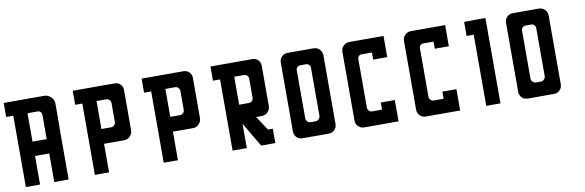

<svg xmlns="http://www.w3.org/2000/svg" viewBox="-43 -1168 3644 1196"><g transform="rotate(-10 1779.0 -570.0)"><path d="M224.6 -480.5Q224.6 -480.5 191.4 -480.5Q157.2 -480.5 134.8 -480.5Q134.8 -480.5 134.8 -452.1Q134.8 -424.8 134.8 -389.6Q134.8 -365.2 134.8 -341.8Q134.8 -318.4 134.8 -299.8Q134.8 -299.8 120.1 -299.8Q112.3 -299.8 101.6 -299.8Q67.4 -299.8 44.9 -299.8Q44.9 -299.8 44.9 -369.1Q44.9 -438.5 44.9 -527.3Q44.9 -586.9 44.9 -646.5Q44.9 -706.1 44.9 -751Q44.9 -751 28.3 -751Q11.7 -751 0 -751Q0 -751 0 -754.9Q0 -757.8 0 -765.6Q0 -773.4 0 -784.2Q0 -817.4 0 -839.8Q0 -839.8 16.6 -839.8Q34.2 -839.8 44.9 -839.8Q44.9 -839.8 53.7 -839.8Q63.5 -839.8 117.2 -839.8Q140.6 -839.8 173.8 -839.8Q208 -839.8 254.9 -839.8Q279.3 -839.8 297.9 -822.3Q316.4 -804.7 316.4 -779.3Q316.4 -779.3 316.4 -770.5Q316.4 -762.7 316.4 -756.8Q316.4 -756.8 316.4 -721.7Q316.4 -687.5 316.4 -664.1Q316.4 -664.1 315.4 -608.4Q315.4 -552.7 315.4 -480.5Q315.4 -432.6 315.4 -384.8Q315.4 -336.9 315.4 -299.8Q315.4 -299.8 281.2 -299.8Q247.1 -299.8 224.6 -299.8Q224.6 -299.8 224.6 -327.1Q224.6 -355.5 224.6 -390.6Q224.6 -414.1 224.6 -438.5Q224.6 -461.9 224.6 -480.5ZM224.6 -571.3Q224.6 -571.3 224.6 -577.1Q224.6 -584 224.6 -624Q224.6 -640.6 224.6 -666Q224.6 -690.4 224.6 -724.6Q224.6 -735.4 217.8 -743.2Q210 -751 199.2 -751Q199.2 -751 174.8 -751Q151.4 -751 134.8 -751Q134.8 -751 134.8 -725.6Q134.8 -724.6 134.8 -723.6Q134.8 -696.3 134.8 -660.2Q134.8 -636.7 134.8 -612.3Q134.8 -588.9 134.8 -571.3Q134.8 -571.3 150.4 -571.3Q157.2 -571.3 168.9 -571.3Q202.1 -571.3 224.6 -571.3Z M752 -790Q752 -790 752 -775.4Q752 -760.7 752 -751Q752 -751 752 -741.2Q752 -732.4 752 -676.8Q752 -652.3 752 -617.2Q752 -583 752 -534.2Q752 -522.5 747.1 -512.7Q743.2 -503.9 735.4 -496.1Q727.5 -488.3 718.8 -484.4Q709 -480.5 697.3 -480.5Q697.3 -480.5 677.7 -480.5Q659.2 -480.5 633.8 -480.5Q617.2 -480.5 600.6 -480.5Q584 -480.5 571.3 -480.5Q571.3 -480.5 571.3 -452.1Q571.3 -424.8 571.3 -389.6Q571.3 -365.2 571.3 -341.8Q571.3 -318.4 571.3 -299.8Q571.3 -299.8 556.6 -299.8Q548.8 -299.8 538.1 -299.8Q503.9 -299.8 481.4 -299.8Q481.4 -299.8 481.4 -327.1Q481.4 -355.5 481.4 -390.6Q481.4 -414.1 481.4 -438.5Q481.4 -461.9 481.4 -480.5Q481.4 -480.5 481.4 -515.6Q481.4 -550.8 481.4 -574.2Q481.4 -574.2 481.4 -600.6Q481.4 -627.9 481.4 -663.1Q481.4 -686.5 481.4 -710Q481.4 -733.4 481.4 -751Q481.4 -751 464.8 -751Q448.2 -751 436.5 -751Q436.5 -751 436.5 -754.9Q436.5 -757.8 436.5 -765.6Q436.5 -773.4 436.5 -784.2Q436.5 -817.4 436.5 -839.8Q436.5 -839.8 453.1 -839.8Q470.7 -839.8 481.4 -839.8Q481.4 -839.8 515.6 -839.8Q548.8 -839.8 571.3 -839.8Q571.3 -839.8 591.8 -839.8Q611.3 -839.8 636.7 -839.8Q654.3 -839.8 670.9 -839.8Q688.5 -839.8 701.2 -839.8Q722.7 -839.8 737.3 -825.2Q752 -810.5 752 -790ZM661.1 -721.7Q661.1 -734.4 653.3 -742.2Q644.5 -751 632.8 -751Q632.8 -751 609.4 -751Q586.9 -751 571.3 -751Q571.3 -751 571.3 -723.6Q571.3 -697.3 571.3 -662.1Q571.3 -638.7 571.3 -615.2Q571.3 -591.8 571.3 -574.2Q571.3 -574.2 575.2 -574.2Q577.1 -574.2 579.1 -574.2Q586.9 -574.2 631.8 -574.2Q644.5 -574.2 653.3 -583Q661.1 -591.8 661.1 -603.5Q661.1 -603.5 661.1 -609.4Q661.1 -614.3 661.1 -644.5Q661.1 -658.2 661.1 -676.8Q661.1 -695.3 661.1 -721.7Z M1187.5 -790Q1187.5 -790 1187.5 -775.4Q1187.5 -760.7 1187.5 -751Q1187.5 -751 1187.5 -741.2Q1187.5 -732.4 1187.5 -676.8Q1187.5 -652.3 1187.5 -617.2Q1187.5 -583 1187.5 -534.2Q1187.5 -522.5 1182.6 -512.7Q1178.7 -503.9 1170.9 -496.1Q1163.1 -488.3 1154.3 -484.4Q1144.5 -480.5 1132.8 -480.5Q1132.8 -480.5 1113.3 -480.5Q1094.7 -480.5 1069.3 -480.5Q1052.7 -480.5 1036.1 -480.5Q1019.5 -480.5 1006.8 -480.5Q1006.8 -480.5 1006.8 -452.1Q1006.8 -424.8 1006.8 -389.6Q1006.8 -365.2 1006.8 -341.8Q1006.8 -318.4 1006.8 -299.8Q1006.8 -299.8 992.2 -299.8Q984.4 -299.8 973.6 -299.8Q939.5 -299.8 917 -299.8Q917 -299.8 917 -327.1Q917 -355.5 917 -390.6Q917 -414.1 917 -438.5Q917 -461.9 917 -480.5Q917 -480.5 917 -515.6Q917 -550.8 917 -574.2Q917 -574.2 917 -600.6Q917 -627.9 917 -663.1Q917 -686.5 917 -710Q917 -733.4 917 -751Q917 -751 900.4 -751Q883.8 -751 872.1 -751Q872.1 -751 872.1 -754.9Q872.1 -757.8 872.1 -765.6Q872.1 -773.4 872.1 -784.2Q872.1 -817.4 872.1 -839.8Q872.1 -839.8 888.7 -839.8Q906.2 -839.8 917 -839.8Q917 -839.8 951.2 -839.8Q984.4 -839.8 1006.8 -839.8Q1006.8 -839.8 1027.3 -839.8Q1046.9 -839.8 1072.3 -839.8Q1089.8 -839.8 1106.4 -839.8Q1124 -839.8 1136.7 -839.8Q1158.2 -839.8 1172.9 -825.2Q1187.5 -810.5 1187.5 -790ZM1096.7 -721.7Q1096.7 -734.4 1088.9 -742.2Q1080.1 -751 1068.4 -751Q1068.4 -751 1044.9 -751Q1022.5 -751 1006.8 -751Q1006.8 -751 1006.8 -723.6Q1006.8 -697.3 1006.8 -662.1Q1006.8 -638.7 1006.8 -615.2Q1006.8 -591.8 1006.8 -574.2Q1006.8 -574.2 1010.7 -574.2Q1012.7 -574.2 1014.6 -574.2Q1022.5 -574.2 1067.4 -574.2Q1080.1 -574.2 1088.9 -583Q1096.7 -591.8 1096.7 -603.5Q1096.7 -603.5 1096.7 -609.4Q1096.7 -614.3 1096.7 -644.5Q1096.7 -658.2 1096.7 -676.8Q1096.7 -695.3 1096.7 -721.7Z M1623 -345.7Q1623 -345.7 1623 -345.7Q1623 -345.7 1623 -344.7Q1623 -344.7 1623 -328.1Q1623 -311.5 1623 -299.8Q1623 -299.8 1588.9 -299.8Q1555.7 -299.8 1533.2 -299.8Q1533.2 -299.8 1519.5 -323.2Q1505.9 -346.7 1487.3 -377Q1475.6 -397.5 1463.9 -418Q1452.1 -437.5 1442.4 -453.1Q1442.4 -453.1 1442.4 -429.7Q1442.4 -406.2 1442.4 -376Q1442.4 -355.5 1442.4 -335Q1442.4 -315.4 1442.4 -299.8Q1442.4 -299.8 1427.7 -299.8Q1419.9 -299.8 1409.2 -299.8Q1375 -299.8 1352.5 -299.8Q1352.5 -299.8 1352.5 -369.1Q1352.5 -437.5 1352.5 -526.4Q1352.5 -585.9 1352.5 -645.5Q1352.5 -705.1 1352.5 -750Q1352.5 -750 1335.9 -750Q1319.3 -750 1307.6 -750Q1307.6 -750 1307.6 -753.9Q1307.6 -757.8 1307.6 -764.6Q1307.6 -772.5 1307.6 -784.2Q1307.6 -817.4 1307.6 -839.8Q1307.6 -839.8 1324.2 -839.8Q1341.8 -839.8 1352.5 -839.8Q1352.5 -839.8 1386.7 -839.8Q1419.9 -839.8 1442.4 -839.8Q1442.4 -839.8 1448.2 -839.8Q1454.1 -839.8 1487.3 -839.8Q1502 -839.8 1522.5 -839.8Q1543 -839.8 1572.3 -839.8Q1593.8 -839.8 1608.4 -825.2Q1623 -810.5 1623 -790Q1623 -790 1623 -775.4Q1623 -760.7 1623 -751Q1623 -751 1623 -741.2Q1623 -732.4 1623 -676.8Q1623 -652.3 1623 -617.2Q1623 -583 1623 -534.2Q1623 -522.5 1618.2 -512.7Q1614.3 -503.9 1606.4 -496.1Q1598.6 -488.3 1589.8 -484.4Q1580.1 -480.5 1568.4 -480.5Q1568.4 -480.5 1555.7 -480.5Q1542 -480.5 1533.2 -480.5Q1533.2 -480.5 1555.7 -446.3Q1578.1 -413.1 1592.8 -390.6Q1592.8 -390.6 1603.5 -390.6Q1615.2 -390.6 1623 -390.6Q1623 -390.6 1623 -374Q1623 -357.4 1623 -345.7ZM1532.2 -721.7Q1532.2 -734.4 1524.4 -742.2Q1515.6 -751 1503.9 -751Q1503.9 -751 1480.5 -751Q1458 -751 1442.4 -751Q1442.4 -751 1442.4 -723.6Q1442.4 -697.3 1442.4 -662.1Q1442.4 -638.7 1442.4 -615.2Q1442.4 -591.8 1442.4 -574.2Q1442.4 -574.2 1446.3 -574.2Q1448.2 -574.2 1450.2 -574.2Q1458 -574.2 1502.9 -574.2Q1515.6 -574.2 1524.4 -583Q1532.2 -591.8 1532.2 -603.5Q1532.2 -603.5 1532.2 -609.4Q1532.2 -614.3 1532.2 -644.5Q1532.2 -658.2 1532.2 -676.8Q1532.2 -695.3 1532.2 -721.7Z M2012.7 -787.1Q2012.7 -787.1 2012.7 -773.4Q2012.7 -758.8 2012.7 -750Q2012.7 -750 2012.7 -744.1Q2012.7 -738.3 2012.7 -703.1Q2012.7 -688.5 2012.7 -666Q2012.7 -644.5 2012.7 -613.3Q2012.7 -569.3 2012.7 -504.9Q2012.7 -441.4 2012.7 -351.6Q2012.7 -330.1 1998 -315.4Q1983.4 -299.8 1960.9 -299.8Q1960.9 -299.8 1947.3 -299.8Q1932.6 -299.8 1922.9 -299.8Q1922.9 -299.8 1908.2 -299.8Q1900.4 -299.8 1889.6 -299.8Q1855.5 -299.8 1833 -299.8Q1833 -299.8 1829.1 -299.8Q1824.2 -299.8 1796.9 -299.8Q1791 -299.8 1786.1 -300.8Q1780.3 -301.8 1776.4 -302.7Q1760.7 -308.6 1752 -322.3Q1743.2 -335.9 1743.2 -351.6Q1743.2 -351.6 1743.2 -352.5Q1743.2 -352.5 1743.2 -352.5Q1743.2 -352.5 1743.2 -359.4Q1743.2 -362.3 1743.2 -367.2Q1743.2 -380.9 1743.2 -389.6Q1743.2 -389.6 1743.2 -395.5Q1743.2 -401.4 1743.2 -436.5Q1743.2 -451.2 1743.2 -472.7Q1743.2 -495.1 1743.2 -525.4Q1743.2 -569.3 1743.2 -632.8Q1743.2 -664.1 1743.2 -702.1Q1743.2 -741.2 1743.2 -786.1Q1743.2 -789.1 1744.1 -792Q1744.1 -794.9 1744.1 -797.9Q1748 -816.4 1761.7 -828.1Q1776.4 -839.8 1794.9 -839.8Q1794.9 -839.8 1820.3 -839.8Q1844.7 -839.8 1877.9 -839.8Q1899.4 -839.8 1920.9 -839.8Q1942.4 -839.8 1959 -839.8Q1981.4 -839.8 1997.1 -824.2Q2012.7 -808.6 2012.7 -787.1ZM1922.9 -722.7Q1922.9 -734.4 1915 -742.2Q1907.2 -750 1896.5 -750Q1896.5 -750 1891.6 -750Q1886.7 -750 1860.4 -750Q1848.6 -750 1840.8 -742.2Q1833 -734.4 1833 -722.7Q1833 -722.7 1833 -713.9Q1833 -711.9 1833 -710Q1833 -697.3 1833 -619.1Q1833 -585.9 1833 -537.1Q1833 -488.3 1833 -419.9Q1833 -407.2 1841.8 -398.4Q1851.6 -389.6 1863.3 -389.6Q1863.3 -389.6 1865.2 -389.6Q1865.2 -389.6 1867.2 -389.6Q1871.1 -389.6 1893.6 -389.6Q1906.2 -389.6 1914.1 -399.4Q1922.9 -408.2 1922.9 -419.9Q1922.9 -419.9 1922.9 -432.6Q1922.9 -446.3 1922.9 -524.4Q1922.9 -557.6 1922.9 -606.4Q1922.9 -654.3 1922.9 -722.7Z M2402.3 -299.8Q2402.3 -299.8 2375 -299.8Q2347.7 -299.8 2312.5 -299.8Q2288.1 -299.8 2264.6 -299.8Q2241.2 -299.8 2222.7 -299.8Q2222.7 -299.8 2219.7 -299.8Q2219.7 -299.8 2217.8 -299.8Q2212.9 -299.8 2184.6 -299.8Q2163.1 -299.8 2147.5 -315.4Q2132.8 -330.1 2132.8 -352.5Q2132.8 -352.5 2132.8 -359.4Q2132.8 -362.3 2132.8 -367.2Q2132.8 -381.8 2132.8 -390.6Q2132.8 -390.6 2132.8 -404.3Q2132.8 -418 2132.8 -446.3Q2132.8 -501 2132.8 -572.3Q2132.8 -620.1 2132.8 -667Q2132.8 -714.8 2132.8 -751Q2132.8 -751 2132.8 -755.9Q2132.8 -759.8 2132.8 -787.1Q2132.8 -808.6 2148.4 -824.2Q2164.1 -839.8 2185.5 -839.8Q2185.5 -839.8 2199.2 -839.8Q2213.9 -839.8 2222.7 -839.8Q2222.7 -839.8 2250 -839.8Q2278.3 -839.8 2313.5 -839.8Q2336.9 -839.8 2361.3 -839.8Q2384.8 -839.8 2402.3 -839.8Q2402.3 -839.8 2402.3 -806.6Q2402.3 -773.4 2402.3 -751Q2402.3 -751 2402.3 -734.4Q2402.3 -716.8 2402.3 -706.1Q2402.3 -706.1 2369.1 -706.1Q2335.9 -706.1 2313.5 -706.1Q2313.5 -706.1 2313.5 -722.7Q2313.5 -740.2 2313.5 -751Q2313.5 -751 2305.7 -751Q2296.9 -751 2248 -751Q2237.3 -751 2230.5 -744.1Q2222.7 -736.3 2222.7 -725.6Q2222.7 -725.6 2222.7 -712.9Q2222.7 -699.2 2222.7 -620.1Q2222.7 -585.9 2222.7 -536.1Q2222.7 -487.3 2222.7 -418Q2222.7 -406.2 2231.4 -398.4Q2239.3 -389.6 2251 -389.6Q2251 -389.6 2274.4 -389.6Q2297.9 -389.6 2313.5 -389.6Q2313.5 -389.6 2313.5 -407.2Q2313.5 -423.8 2313.5 -434.6Q2313.5 -434.6 2347.7 -434.6Q2380.9 -434.6 2402.3 -434.6Q2402.3 -434.6 2402.3 -418Q2402.3 -401.4 2402.3 -389.6Q2402.3 -389.6 2402.3 -356.4Q2402.3 -322.3 2402.3 -299.8Z M2792 -299.8Q2792 -299.8 2764.6 -299.8Q2737.3 -299.8 2702.1 -299.8Q2677.7 -299.8 2654.3 -299.8Q2630.9 -299.8 2612.3 -299.8Q2612.3 -299.8 2609.4 -299.8Q2609.4 -299.8 2607.4 -299.8Q2602.5 -299.8 2574.2 -299.8Q2552.7 -299.8 2537.1 -315.4Q2522.5 -330.1 2522.5 -352.5Q2522.5 -352.5 2522.5 -359.4Q2522.5 -362.3 2522.5 -367.2Q2522.5 -381.8 2522.5 -390.6Q2522.5 -390.6 2522.5 -404.3Q2522.5 -418 2522.5 -446.3Q2522.5 -501 2522.5 -572.3Q2522.5 -620.1 2522.5 -667Q2522.5 -714.8 2522.5 -751Q2522.5 -751 2522.5 -755.9Q2522.5 -759.8 2522.5 -787.1Q2522.5 -808.6 2538.1 -824.2Q2553.7 -839.8 2575.2 -839.8Q2575.2 -839.8 2588.9 -839.8Q2603.5 -839.8 2612.3 -839.8Q2612.3 -839.8 2639.6 -839.8Q2668 -839.8 2703.1 -839.8Q2726.6 -839.8 2751 -839.8Q2774.4 -839.8 2792 -839.8Q2792 -839.8 2792 -806.6Q2792 -773.4 2792 -751Q2792 -751 2792 -734.4Q2792 -716.8 2792 -706.1Q2792 -706.1 2758.8 -706.1Q2725.6 -706.1 2703.1 -706.1Q2703.1 -706.1 2703.1 -722.7Q2703.1 -740.2 2703.1 -751Q2703.1 -751 2695.3 -751Q2686.5 -751 2637.7 -751Q2627 -751 2620.1 -744.1Q2612.3 -736.3 2612.3 -725.6Q2612.3 -725.6 2612.3 -712.9Q2612.3 -699.2 2612.3 -620.1Q2612.3 -585.9 2612.3 -536.1Q2612.3 -487.3 2612.3 -418Q2612.3 -406.2 2621.1 -398.4Q2628.9 -389.6 2640.6 -389.6Q2640.6 -389.6 2664.1 -389.6Q2687.5 -389.6 2703.1 -389.6Q2703.1 -389.6 2703.1 -407.2Q2703.1 -423.8 2703.1 -434.6Q2703.1 -434.6 2737.3 -434.6Q2770.5 -434.6 2792 -434.6Q2792 -434.6 2792 -418Q2792 -401.4 2792 -389.6Q2792 -389.6 2792 -356.4Q2792 -322.3 2792 -299.8Z M2957 -299.8Q2987.3 -299.8 3046.9 -299.8Q3046.9 -480.5 3046.9 -839.8Q3017.6 -839.8 2957 -839.8Q2957 -839.8 2957 -838.9Q2942.4 -838.9 2912.1 -838.9Q2912.1 -824.2 2912.1 -801.8Q2912.1 -779.3 2912.1 -750Q2926.8 -750 2957 -750Q2957 -599.6 2957 -299.8Z M3437.5 -787.1Q3437.5 -787.1 3437.5 -773.4Q3437.5 -758.8 3437.5 -750Q3437.5 -750 3437.5 -744.1Q3437.5 -738.3 3437.5 -703.1Q3437.5 -688.5 3437.5 -666Q3437.5 -644.5 3437.5 -613.3Q3437.5 -569.3 3437.5 -504.9Q3437.5 -441.4 3437.5 -351.6Q3437.5 -330.1 3422.9 -315.4Q3408.2 -299.8 3385.7 -299.8Q3385.7 -299.8 3372.1 -299.8Q3357.4 -299.8 3347.7 -299.8Q3347.7 -299.8 3333 -299.8Q3325.2 -299.8 3314.5 -299.8Q3280.3 -299.8 3257.8 -299.8Q3257.8 -299.8 3253.9 -299.8Q3249 -299.8 3221.7 -299.8Q3215.8 -299.8 3210.9 -300.8Q3205.1 -301.8 3201.2 -302.7Q3185.5 -308.6 3176.8 -322.3Q3168 -335.9 3168 -351.6Q3168 -351.6 3168 -352.5Q3168 -352.5 3168 -352.5Q3168 -352.5 3168 -359.4Q3168 -362.3 3168 -367.2Q3168 -380.9 3168 -389.6Q3168 -389.6 3168 -395.5Q3168 -401.4 3168 -436.5Q3168 -451.2 3168 -472.7Q3168 -495.1 3168 -525.4Q3168 -569.3 3168 -632.8Q3168 -664.1 3168 -702.1Q3168 -741.2 3168 -786.1Q3168 -789.1 3168.9 -792Q3168.9 -794.9 3168.9 -797.9Q3172.9 -816.4 3186.5 -828.1Q3201.2 -839.8 3219.7 -839.8Q3219.7 -839.8 3245.1 -839.8Q3269.5 -839.8 3302.7 -839.8Q3324.2 -839.8 3345.7 -839.8Q3367.2 -839.8 3383.8 -839.8Q3406.2 -839.8 3421.9 -824.2Q3437.5 -808.6 3437.5 -787.1ZM3347.7 -722.7Q3347.7 -734.4 3339.8 -742.2Q3332 -750 3321.3 -750Q3321.3 -750 3316.4 -750Q3311.5 -750 3285.2 -750Q3273.4 -750 3265.6 -742.2Q3257.8 -734.4 3257.8 -722.7Q3257.8 -722.7 3257.8 -713.9Q3257.8 -711.9 3257.8 -710Q3257.8 -697.3 3257.8 -619.1Q3257.8 -585.9 3257.8 -537.1Q3257.8 -488.3 3257.8 -419.9Q3257.8 -407.2 3266.6 -398.4Q3276.4 -389.6 3288.1 -389.6Q3288.1 -389.6 3290 -389.6Q3290 -389.6 3292 -389.6Q3295.9 -389.6 3318.4 -389.6Q3331.1 -389.6 3338.9 -399.4Q3347.7 -408.2 3347.7 -419.9Q3347.7 -419.9 3347.7 -432.6Q3347.7 -446.3 3347.7 -524.4Q3347.7 -557.6 3347.7 -606.4Q3347.7 -654.3 3347.7 -722.7Z"/></g></svg>

Font: Reach
Style: Fill
Weight: 400
Designer: Billy Harris
Version: Version 1.0